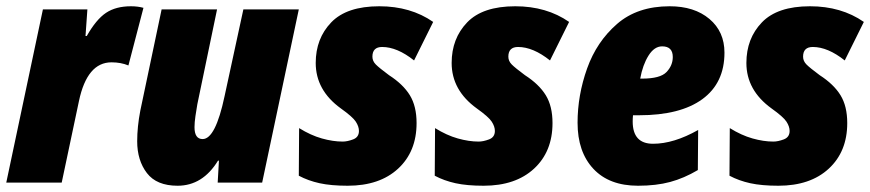

<svg xmlns="http://www.w3.org/2000/svg" viewBox="-22 -583 2778 613"><path d="M175 0 230 -260Q256 -384 334 -384Q364 -384 388 -374L436 -558Q418 -563 396 -563Q348 -563 316.5 -542Q285 -521 255 -468H251L257 -553H115L-2 0Z M674 -70H677L673 0H815L932 -553H755L695 -276Q666 -139 625 -139Q599 -139 599 -177Q599 -192 602 -212.5Q605 -233 608 -250L671 -553H494L426 -230Q416 -178 416 -132Q416 -71 447 -30.5Q478 10 545 10Q625 10 674 -70Z M1308 -190Q1308 -244 1286.5 -279Q1265 -314 1220 -343Q1189 -366 1178 -377Q1167 -388 1167 -402Q1167 -433 1198 -433Q1246 -433 1300 -390L1361 -513Q1289 -563 1189 -563Q1085 -563 1035.5 -511.5Q986 -460 986 -382Q986 -295 1066 -237Q1104 -210 1114 -194.5Q1124 -179 1124 -165Q1124 -145 1105.5 -138Q1087 -131 1072 -131Q1041 -131 1005.5 -141Q970 -151 933 -174L932 -22Q962 -6 998.5 2Q1035 10 1088 10Q1190 10 1249 -44.5Q1308 -99 1308 -190Z M1742 -190Q1742 -244 1720.5 -279Q1699 -314 1654 -343Q1623 -366 1612 -377Q1601 -388 1601 -402Q1601 -433 1632 -433Q1680 -433 1734 -390L1795 -513Q1723 -563 1623 -563Q1519 -563 1469.5 -511.5Q1420 -460 1420 -382Q1420 -295 1500 -237Q1538 -210 1548 -194.5Q1558 -179 1558 -165Q1558 -145 1539.5 -138Q1521 -131 1506 -131Q1475 -131 1439.5 -141Q1404 -151 1367 -174L1366 -22Q1396 -6 1432.5 2Q1469 10 1522 10Q1624 10 1683 -44.5Q1742 -99 1742 -190Z M2206 -40 2207 -168Q2129 -124 2063 -124Q1998 -124 1998 -195Q1998 -205 1999 -215H2018Q2150 -215 2220.5 -266.5Q2291 -318 2291 -415Q2291 -482 2243 -522.5Q2195 -563 2116 -563Q2013 -563 1948 -506.5Q1883 -450 1852.5 -364.5Q1822 -279 1822 -191Q1822 -98 1872.5 -44Q1923 10 2015 10Q2073 10 2117.5 -2Q2162 -14 2206 -40ZM2092 -435Q2126 -435 2126 -401Q2126 -374 2106 -353Q2086 -332 2028 -332H2022Q2030 -376 2048.5 -405.5Q2067 -435 2092 -435Z M2683 -190Q2683 -244 2661.5 -279Q2640 -314 2595 -343Q2564 -366 2553 -377Q2542 -388 2542 -402Q2542 -433 2573 -433Q2621 -433 2675 -390L2736 -513Q2664 -563 2564 -563Q2460 -563 2410.5 -511.5Q2361 -460 2361 -382Q2361 -295 2441 -237Q2479 -210 2489 -194.5Q2499 -179 2499 -165Q2499 -145 2480.5 -138Q2462 -131 2447 -131Q2416 -131 2380.5 -141Q2345 -151 2308 -174L2307 -22Q2337 -6 2373.5 2Q2410 10 2463 10Q2565 10 2624 -44.5Q2683 -99 2683 -190Z"/></svg>

Font: Noto Sans Display SemiCondensed Black
Style: Italic
Weight: 900
Width: 4
Designer: Monotype Design team
Foundry: Monotype Imaging Inc.
Version: 1.000